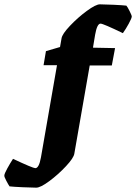

<svg xmlns="http://www.w3.org/2000/svg" viewBox="-92 -681 628 886"><path d="M347 -521 337 -461 439 -459 424 -379H322L251 28Q248 48 212.5 86Q177 124 136 154.5Q95 185 75 185Q56 185 12.5 183Q-31 181 -48 179Q-53 172 -63 153Q-73 134 -72 129Q-72 121 -58.5 96.5Q-45 72 -32 52Q60 95 71 95Q88 95 97 45L171 -380H109L120 -445L185 -464L192 -504Q195 -524 231 -562Q267 -600 308.5 -630.5Q350 -661 369 -661Q388 -661 431.5 -659Q475 -657 491 -655Q496 -650 506 -630Q516 -610 516 -605Q516 -597 502 -571.5Q488 -546 475 -528Q384 -572 372 -572Q356 -572 347 -521Z"/></svg>

Font: Grenze ExtraBold
Style: Regular
Weight: 800
Designer: Renata Polastri
Foundry: Omnibus-Type
Version: Version 1.002; ttfautohint (v1.8)